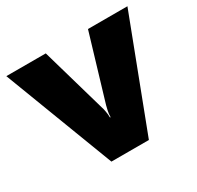

<svg xmlns="http://www.w3.org/2000/svg" viewBox="-125 -696 860 839"><g transform="rotate(-30 305.5 -276.5)"><path d="M211 0 0 -553H199L293 -226Q295 -222 298.5 -204Q302 -186 302 -170H305Q305 -187 308.5 -202Q312 -217 314 -225L412 -553H611L400 0Z"/></g></svg>

Font: Noto Sans Gujarati UI Black
Style: Regular
Weight: 900
Designer: Jelle Bosma - Monotype Design Team, Universal Thirst
Foundry: Monotype Imaging Inc.
Version: Version 2.106; ttfautohint (v1.8.4.7-5d5b)